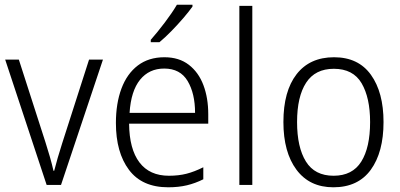

<svg xmlns="http://www.w3.org/2000/svg" viewBox="-20 -785 1700 815"><path d="M178 0 2 -532H60L173 -181Q183 -150 192 -118.5Q201 -87 207 -60H210Q216 -84 225 -115Q234 -146 244 -177L358 -532H417L239 0Z M678 -542Q740 -542 781.5 -510Q823 -478 843.5 -423.5Q864 -369 864 -300V-260H528Q529 -152 572 -95.5Q615 -39 697 -39Q738 -39 771.5 -47.5Q805 -56 843 -75V-24Q809 -7 773.5 1.5Q738 10 694 10Q583 10 527.5 -64Q472 -138 472 -263Q472 -346 495.5 -409Q519 -472 565 -507Q611 -542 678 -542ZM677 -494Q613 -494 574.5 -446.5Q536 -399 530 -306H808Q808 -388 776.5 -441Q745 -494 677 -494ZM797 -757Q782 -736 758 -708Q734 -680 707 -652.5Q680 -625 657 -606H620V-616Q649 -649 680 -690Q711 -731 731 -765H797Z M1051 0H996V-760H1051Z M1608 -267Q1608 -139 1554 -64.5Q1500 10 1395 10Q1294 10 1238.5 -64.5Q1183 -139 1183 -267Q1183 -398 1239 -470Q1295 -542 1398 -542Q1501 -542 1554.5 -467.5Q1608 -393 1608 -267ZM1241 -267Q1241 -160 1278.5 -99.5Q1316 -39 1396 -39Q1476 -39 1513.5 -99Q1551 -159 1551 -267Q1551 -370 1515 -431.5Q1479 -493 1397 -493Q1318 -493 1279.5 -434Q1241 -375 1241 -267Z"/></svg>

Font: Noto Sans Kannada SemiCondensed Light
Style: Regular
Weight: 300
Width: 4
Designer: Jelle Bosma - Monotype Design Team
Foundry: Monotype Imaging Inc.
Version: Version 2.005; ttfautohint (v1.8.4.7-5d5b)